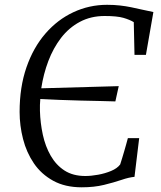

<svg xmlns="http://www.w3.org/2000/svg" viewBox="-20 -771 669 798"><path d="M319.5 7.5Q250.5 7.5 201 -19.8Q151.5 -47 120.8 -92.2Q90 -137.5 75.8 -193.2Q61.5 -249 61.5 -306Q61.5 -409 90 -491.2Q118.5 -573.5 168.8 -631.5Q219 -689.5 285 -720.2Q351 -751 425 -751Q454 -751 478.5 -748.2Q503 -745.5 525.5 -740.8Q548 -736 570.5 -731Q593 -726 617.5 -721L586.5 -543H539L536 -679Q519.5 -689 493 -696.8Q466.5 -704.5 415 -704.5Q357.5 -704.5 312 -680.2Q266.5 -656 234 -613.8Q201.5 -571.5 181 -517.5Q160.5 -463.5 151.5 -404L473.5 -413L459.5 -349.5Q434.5 -350.5 396.5 -351.2Q358.5 -352 315 -353Q271.5 -354 227.8 -355.8Q184 -357.5 147.5 -359.5Q146.5 -347 146 -335Q145.5 -323 146 -310Q147.5 -259.5 158 -211Q168.5 -162.5 190.8 -123.8Q213 -85 248.2 -62.2Q283.5 -39.5 334.5 -39.5Q359 -39.5 387.8 -44.8Q416.5 -50 441.8 -60.5Q467 -71 479.5 -87.5Q483.5 -100.5 487.8 -114Q492 -127.5 496 -141.5Q500 -155.5 504 -169.5Q508 -183.5 511.5 -197H558.5L539 -36Q516 -34 484.5 -23.2Q453 -12.5 412 -2.5Q371 7.5 319.5 7.5Z"/></svg>

Font: Merriweather 28pt Light
Style: Italic
Weight: 300
Italic angle: -7.8°
Version: Version 2.101